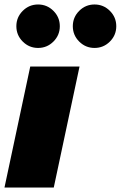

<svg xmlns="http://www.w3.org/2000/svg" viewBox="-30 -837 539 857"><path d="M325 -540 210 0H-10L105 -540ZM71.5 -651.5Q43 -680 43 -720Q43 -760 71.5 -788.5Q100 -817 140 -817Q180 -817 208.5 -788.5Q237 -760 237 -720Q237 -680 208.5 -651.5Q180 -623 140 -623Q100 -623 71.5 -651.5ZM323.5 -651.5Q295 -680 295 -720Q295 -760 323.5 -788.5Q352 -817 392 -817Q432 -817 460.5 -788.5Q489 -760 489 -720Q489 -680 460.5 -651.5Q432 -623 392 -623Q352 -623 323.5 -651.5Z"/></svg>

Font: Nacelle Black
Style: Italic
Weight: 900
Italic angle: -12°
Designer: Sora Sagano
Foundry: Sora Sagano
Version: Version 1.000;FEAKit 1.0